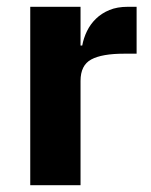

<svg xmlns="http://www.w3.org/2000/svg" viewBox="-20 -545 444 565"><path d="M69 0V-525H217V-411H222Q226 -433 236 -453.5Q246 -474 262.5 -490Q279 -506 302 -515.5Q325 -525 356 -525H382V-387H345Q280 -387 248.5 -370Q217 -353 217 -307V0Z"/></svg>

Font: IBM Plex Sans Thai
Style: Bold
Weight: 700
Designer: Mike Abbink, Paul van der Laan, Pieter van Rosmalen, Ben Mitchell, Mark Frömberg
Foundry: Bold Monday
Version: Version 1.2